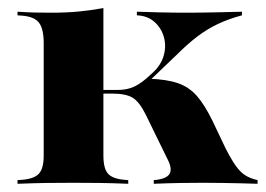

<svg xmlns="http://www.w3.org/2000/svg" viewBox="-20 -447 646 467"><path d="M86.3 -209.7V-341.9Q86.3 -376.6 75 -391.5Q63.7 -406.5 33.9 -408.9L22.6 -409.7V-418.5Q48.4 -416.9 65.3 -416.5Q82.3 -416.1 104.8 -416.1Q141.9 -416.1 171.8 -419Q201.6 -421.8 231.5 -427.4V-418.5V-209.7ZM158.9 -2.4Q121.8 -2.4 93.1 -2Q64.5 -1.6 22.6 0V-8.9L33.9 -9.7Q63.7 -12.1 75 -25Q86.3 -37.9 86.3 -68.5V-209.7H231.5V-68.5Q231.5 -37.1 242.7 -24.6Q254 -12.1 282.3 -9.7L291.9 -8.9V0Q251.6 -1.6 223.4 -2Q195.2 -2.4 158.9 -2.4ZM354 0V-8.9Q383.9 -11.3 391.9 -23.4Q400 -35.5 387.9 -58.9L333.9 -169.4Q318.5 -200 302 -209.7Q285.5 -219.4 251.6 -219.4H222.6V-228.2H266.1Q289.5 -228.2 307.3 -236.7Q325 -245.2 345.2 -264.5L353.2 -271.8Q372.6 -290.3 378.6 -313.3Q384.7 -336.3 378.2 -358.1Q371.8 -379.8 354.8 -394.4Q337.9 -408.9 312.9 -409.7V-418.5Q334.7 -417.7 368.5 -416.9Q402.4 -416.1 441.9 -416.1Q460.5 -416.1 479.4 -416.5Q498.4 -416.9 519.8 -417.3Q541.1 -417.7 568.5 -418.5V-409.7Q537.9 -401.6 511.7 -389.5Q485.5 -377.4 460.9 -358.9Q436.3 -340.3 408.9 -312.9L334.7 -241.9L341.9 -255.6Q385.5 -254 412.5 -244.8Q439.5 -235.5 458.5 -214.1Q477.4 -192.7 496.8 -153.2L529 -85.5Q542.7 -58.9 553.6 -43.5Q564.5 -28.2 576.6 -20.6Q588.7 -12.9 606.5 -8.9V0Q585.5 -0.8 564.1 -1.2Q542.7 -1.6 521 -2Q499.2 -2.4 475.8 -2.4Q453.2 -2.4 423 -2Q392.7 -1.6 354 0Z"/></svg>

Font: Playfair 144pt SemiExpanded Black
Style: Regular
Weight: 900
Width: 6
Designer: Claus Eggers Sørensen
Foundry: Claus Eggers Sørensen
Version: Version 2.203